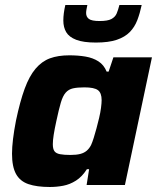

<svg xmlns="http://www.w3.org/2000/svg" viewBox="-20 -739 629 767"><path d="M179 8Q127 8 93.5 -3.5Q60 -15 44 -44Q28 -73 28 -125Q28 -150 32 -183.5Q36 -217 44 -258Q60 -334 78.5 -384.5Q97 -435 122 -464.5Q147 -494 179.5 -506Q212 -518 257 -518Q292 -518 321.5 -513Q351 -508 373 -494Q395 -480 406 -453H414L433 -510H587L479 0H326L336 -63H327Q308 -33 283.5 -17.5Q259 -2 232.5 3Q206 8 179 8ZM261 -120Q285 -120 300.5 -124Q316 -128 326.5 -137Q337 -146 344 -160Q349 -171 354.5 -188.5Q360 -206 365.5 -226.5Q371 -247 376 -268Q381 -289 383.5 -308Q386 -327 386 -339Q386 -368 371 -379Q356 -390 317 -390Q289 -390 271.5 -386Q254 -382 242.5 -369Q231 -356 223 -329Q215 -302 205 -255Q198 -223 194.5 -200.5Q191 -178 191 -163Q191 -144 197.5 -135Q204 -126 220 -123Q236 -120 261 -120ZM363 -569Q313 -569 284.5 -580Q256 -591 244.5 -610.5Q233 -630 233 -657Q233 -671 235 -686.5Q237 -702 241 -719H329Q327 -710 325.5 -701.5Q324 -693 324 -687Q324 -672 335 -663.5Q346 -655 378 -655Q410 -655 425 -663Q440 -671 446 -685Q452 -699 457 -719H546Q539 -686 528.5 -658.5Q518 -631 498.5 -611Q479 -591 446.5 -580Q414 -569 363 -569Z"/></svg>

Font: Saira Thin
Style: Bold Italic
Weight: 700
Italic angle: -12°
Version: Version 1.101